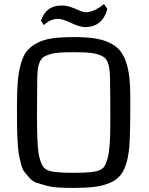

<svg xmlns="http://www.w3.org/2000/svg" viewBox="-20 -924 742 956"><path d="M64.5 0ZM346.7 11.7Q304.2 11.7 271.2 9.8Q238.3 7.8 210.4 0.2Q182.6 -7.3 162.8 -13.7Q143.1 -20 127.2 -37.8Q111.3 -55.7 101.1 -68.6Q90.8 -81.5 83.5 -111.6Q76.2 -141.6 72.8 -162.8Q69.3 -184.1 67.1 -228.5Q64.9 -272.9 64.7 -304.7Q64.5 -336.4 64.5 -396.5Q64.5 -468.8 68.4 -516.6Q72.3 -564.5 83.7 -605.5Q95.2 -646.5 114 -669.9Q132.8 -693.4 165.3 -710.2Q197.8 -727.1 241 -733.2Q284.2 -739.3 346.7 -739.3Q405.8 -739.3 447.8 -733.4Q489.7 -727.5 522.2 -712.6Q554.7 -697.8 574.5 -675.5Q594.2 -653.3 606.9 -617.2Q619.6 -581.1 624.3 -536.4Q628.9 -491.7 628.9 -427.7Q628.9 -247.1 623.5 -189.9Q614.3 -92.3 578.6 -50.3Q541 -5.4 450.7 6.3Q407.7 11.7 346.7 11.7ZM165.5 -535.6Q164.1 -445.3 164.1 -354Q164.1 -216.3 171.4 -165.5Q183.1 -89.4 215.8 -77.6Q240.2 -63.5 346.7 -63.5Q453.1 -63.5 477.5 -77.6Q486.8 -81.1 494.4 -88.9Q502 -96.7 507.1 -109.9Q512.2 -123 516.1 -136.5Q520 -149.9 522.5 -170.9Q524.9 -191.9 526.4 -208.7Q527.8 -225.6 528.3 -251.7Q528.8 -277.8 529.1 -294.9Q529.3 -312 529.3 -340.3Q529.3 -439 527.8 -535.6Q526.9 -564.9 524.7 -582Q522.5 -599.1 515.4 -615.5Q508.3 -631.8 497.1 -639.6Q485.8 -647.5 465.1 -653.8Q444.3 -660.2 416.5 -662.1Q388.7 -664.1 346.7 -664.1Q304.7 -664.1 276.9 -662.1Q249 -660.2 228.3 -653.8Q207.5 -647.5 196.3 -639.6Q185.1 -631.8 178 -615.5Q170.9 -599.1 168.7 -582Q166.5 -564.9 165.5 -535.6ZM514.6 -879.4Q489.7 -789.1 403.8 -789.1Q377.9 -789.1 334 -809.6Q290 -830.1 269.5 -830.1Q231.4 -830.1 198.2 -799.3L184.1 -820.3Q208 -896.5 286.1 -896.5Q312 -896.5 334.7 -888.2Q357.4 -879.9 375.5 -871.6Q393.6 -863.3 407.7 -863.3Q447.8 -863.3 498 -903.8Z"/></svg>

Font: Coda
Style: Regular
Weight: 400
Designer: vernon adams
Foundry: vernon adams
Version: Version 2.000; ttfautohint (v0.8) -r 50 -G 200 -x